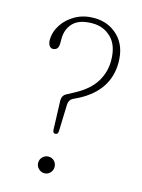

<svg xmlns="http://www.w3.org/2000/svg" viewBox="-111 -785 631 854"><g transform="rotate(15 204.5 -358.0)"><path d="M164 -323Q163 -349.5 182.5 -359.5L218 -378.5Q280.5 -412 308.5 -457Q336.5 -502 336.5 -555.5Q336.5 -625 301.2 -660Q266 -695 214.5 -695Q154 -695 126 -666.5Q98 -638 98 -592.5V-572Q98 -540 72 -539.5Q62 -539.5 55.5 -549.2Q49 -559 49 -573.5Q49 -611.5 70.8 -645Q92.5 -678.5 130 -699.2Q167.5 -720 215 -720Q281.5 -720 326 -676.2Q370.5 -632.5 370.5 -556Q370.5 -428 242.5 -360.5L215 -347Q198.5 -338.5 197.5 -316L193.5 -193.5Q193 -177.5 181 -177.5Q168.5 -177.5 168.5 -193.5ZM178.5 4.5Q163.5 4.5 152 -6.8Q140.5 -18 140.5 -33.5Q140.5 -50 152 -61Q163.5 -72 178.5 -72Q194.5 -72 205.2 -61Q216 -50 216 -33.5Q216 -18 205.2 -6.8Q194.5 4.5 178.5 4.5Z"/></g></svg>

Font: Fraunces 72pt SuperSoft Thin
Style: Regular
Weight: 100
Version: Version 1.000;[b76b70a41]